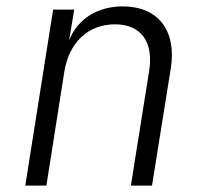

<svg xmlns="http://www.w3.org/2000/svg" viewBox="-20 -580 640 600"><path d="M59 0H125L181 -356C196 -448 256 -504 339 -504C419 -504 461 -451 446 -358L389 0H455L514 -368C532 -486 473 -560 364 -560C284 -560 223 -521 196 -454L212 -550H146Z"/></svg>

Font: JetBrains Mono ExtraLight
Style: Italic
Weight: 240
Italic angle: -9°
Monospace: yes
Designer: Philipp Nurullin, Konstantin Bulenkov
Foundry: JetBrains
Version: Version 2.305